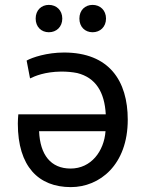

<svg xmlns="http://www.w3.org/2000/svg" viewBox="-20 -750 592 786"><path d="M503 -260C503 -75 388 16 270 16C138 16 53 -68 53 -244C53 -257 54 -271 55 -282H413C408 -373 372 -432 296 -451C276 -455 255 -457 230 -457C163 -456 124 -439 103 -429L89 -502C112 -515 172 -535 242 -535C427 -535 503 -419 503 -260ZM412 -213H140C144 -116 188 -60 269 -60C353 -60 406 -131 412 -213ZM235 -674C235 -640 211 -618 180 -618C149 -618 126 -640 126 -674C126 -708 149 -730 180 -730C211 -730 235 -708 235 -674ZM414 -674C414 -640 390 -618 359 -618C328 -618 305 -640 305 -674C305 -708 328 -730 359 -730C390 -730 414 -708 414 -674Z"/></svg>

Font: Repo Regular
Style: Regular
Weight: 400
Designer: Stefan Peev
Foundry: Context Ltd
Version: Version 1.502